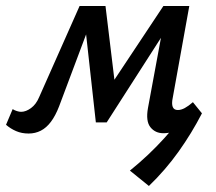

<svg xmlns="http://www.w3.org/2000/svg" viewBox="-41 -436 715 637"><path d="M453 181 390 130Q453 79 504.5 22Q556 -35 599 -97L629 -60Q595 6 551.5 67Q508 128 453 181ZM501 6Q474 6 458 -14Q442 -34 450 -78L504 -370L544 -390L313 -30H277L240 -364L263 -416H309L343 -135L315 -136L501 -416H587L532 -111Q528 -92 532 -81.5Q536 -71 549 -71Q560 -71 572 -77.5Q584 -84 599 -97L629 -60Q597 -28 564.5 -11Q532 6 501 6ZM54 7Q31 7 12.5 -1Q-6 -9 -21 -22L1 -74Q7 -70 15 -67.5Q23 -65 29 -65Q45 -65 62 -77.5Q79 -90 89 -114L223 -416H280L155 -83Q143 -52 128 -32Q113 -12 94.5 -2.5Q76 7 54 7Z"/></svg>

Font: Ysabeau SemiBold
Style: Italic
Weight: 600
Italic angle: -12°
Designer: Christian Thalmann (Catharsis Fonts)
Version: Version 2.002